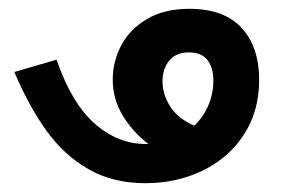

<svg xmlns="http://www.w3.org/2000/svg" viewBox="-20 -411 640 436"><path d="M12.5 -247.5 108.5 -275.5Q142 -177.5 194.5 -130.8Q247 -84 311.5 -84H317Q280 -112.5 258 -149.8Q236 -187 236 -230.5Q236 -271 255.2 -307.8Q274.5 -344.5 313.8 -367.8Q353 -391 410 -391Q488.5 -391 528.5 -347.8Q568.5 -304.5 568.5 -229.5Q568.5 -158.5 533.8 -105.2Q499 -52 440 -23.5Q381 5 310 5Q236.5 5 181 -26.8Q125.5 -58.5 85.8 -113.8Q46 -169 12.5 -247.5ZM421 -125.5Q442 -145.5 453.2 -172Q464.5 -198.5 464.5 -228Q464.5 -257.5 451 -274.8Q437.5 -292 409 -292Q379.5 -292 364.2 -273.2Q349 -254.5 349 -226.5Q349 -197.5 365.8 -170.2Q382.5 -143 421 -125.5Z"/></svg>

Font: JuliaMono SemiBold
Style: Italic
Weight: 600
Italic angle: -9°
Monospace: yes
Designer: cormullion
Foundry: corm
Version: Version 0.056; ttfautohint (v1.8.4)